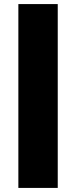

<svg xmlns="http://www.w3.org/2000/svg" viewBox="-20 -921 373 941"><path d="M70 0V-901H263V0Z"/></svg>

Font: Alexandria Black
Style: Regular
Weight: 900
Designer: Mohamed Gaber
Foundry: Kief Type Foundry
Version: Version 5.100